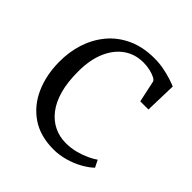

<svg xmlns="http://www.w3.org/2000/svg" viewBox="-160 -685 815 815"><g transform="rotate(45 248.0 -277.5)"><path d="M280.5 11Q200.5 11 146 -26Q91.5 -63 63.2 -126.5Q35 -190 34.5 -269Q34 -328.5 51.2 -381.8Q68.5 -435 103 -476.5Q137.5 -518 189.5 -542Q241.5 -566 310.5 -566Q339.5 -566 366.5 -560.8Q393.5 -555.5 415.2 -548.5Q437 -541.5 449.5 -536L445.5 -394H396.5L376 -490Q374.5 -498 361.8 -504.8Q349 -511.5 330 -516Q311 -520.5 290 -520.5Q239.5 -520.5 201.5 -493.8Q163.5 -467 142 -417.2Q120.5 -367.5 120.5 -298.5Q120 -234.5 133.2 -186.8Q146.5 -139 170.8 -107.8Q195 -76.5 227.5 -60.8Q260 -45 298 -45Q328.5 -45 356.2 -52.2Q384 -59.5 406.8 -70Q429.5 -80.5 444 -91L460 -59Q441.5 -41 412.5 -24.8Q383.5 -8.5 349 1.2Q314.5 11 280.5 11Z"/></g></svg>

Font: Merriweather 28pt Light
Style: Regular
Weight: 300
Version: Version 2.100